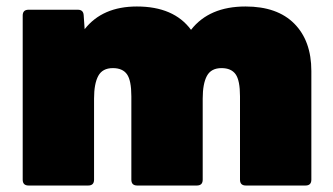

<svg xmlns="http://www.w3.org/2000/svg" viewBox="-20 -572 1026 592"><path d="M68 0Q50 0 50 -18V-524Q50 -542 68 -542H220Q237 -542 238 -525L241 -482Q296 -552 402 -552Q516 -552 569 -480Q625 -552 737 -552Q835 -552 887.5 -499Q940 -446 940 -353V-18Q940 0 922 0H738Q720 0 720 -18V-275Q720 -324 706.5 -343Q693 -362 663 -362Q631 -362 618 -338Q605 -314 605 -268V-18Q605 0 587 0H403Q385 0 385 -18V-275Q385 -324 371.5 -343Q358 -362 328 -362Q296 -362 283 -338Q270 -314 270 -268V-18Q270 0 252 0Z"/></svg>

Font: LINE Seed Sans App Heavy
Style: Regular
Weight: 900
Designer: LINE VX Design & Dalton Maag Ltd & Sandoll Inc
Foundry: Dalton Maag Ltd
Version: Version 1.003